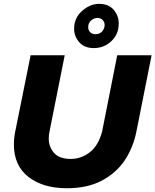

<svg xmlns="http://www.w3.org/2000/svg" viewBox="-20 -994 827 1022"><path d="M479.5 -738Q429.5 -738 402 -769Q374.5 -800 374.5 -841Q374.5 -898.5 417 -936Q459.5 -973.5 507.5 -973.5Q558 -973.5 585 -942Q612 -910.5 612 -869Q612 -812 572.8 -775Q533.5 -738 479.5 -738ZM488.5 -812Q512 -812 524.5 -827.8Q537 -843.5 537 -861Q537 -876 526.8 -887.2Q516.5 -898.5 498.5 -898.5Q481 -898.5 465.2 -885.2Q449.5 -872 449.5 -849Q449.5 -833.5 459.8 -822.8Q470 -812 488.5 -812ZM335.5 8Q209.5 8 131.8 -52Q54 -112 54 -225.5Q54 -259.5 61 -293.5L143 -700H324.5L243.5 -293.5Q239.5 -276.5 239.5 -256.5Q239.5 -212.5 267.5 -180.2Q295.5 -148 356.5 -148Q411.5 -148 457.5 -183.2Q503.5 -218.5 523.5 -293.5L604 -700H787L706 -293.5Q689 -208 643.5 -140.2Q598 -72.5 520 -31.5Q444 8 335.5 8Z"/></svg>

Font: Argentum Sans
Style: Bold Italic
Weight: 700
Italic angle: -11°
Designer: Julieta Ulanovsky (font), Cristiano Sobral (main changes and remaster)
Foundry: Julieta Ulanovsky (font), Cristiano Sobral (main changes and remaster)
Version: Version 2.007;June 15, 2022;FontCreator 14.0.0.2814 64-bit; 